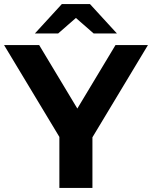

<svg xmlns="http://www.w3.org/2000/svg" viewBox="-34 -921 745 941"><path d="M419 -248V0H257V-250L-14 -700H158L345 -389L532 -700H691ZM425 -757 338 -833 251 -757H137L269 -901H407L539 -757Z"/></svg>

Font: Montserrat-Bold
Style: Bold
Weight: 700
Version: Version 7.200